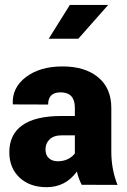

<svg xmlns="http://www.w3.org/2000/svg" viewBox="-20 -755 518 785"><path d="M170.4 10.3Q102.1 10.3 60.1 -28.8Q18.1 -67.9 18.1 -132.8Q18.1 -205.1 71.3 -242.9Q124.5 -280.8 231.9 -280.8H286.1V-314.5Q286.1 -377.4 227.5 -377.4Q176.8 -377.4 176.8 -327.6L33.2 -328.1L32.2 -330.6Q29.3 -397 86.4 -440.2Q143.6 -483.4 235.6 -483.4Q327.6 -483.4 381.3 -439Q435.1 -394.5 435.1 -313.5V-134.3Q435.1 -63 460.4 1L314 0.5Q300.8 -24.9 294.4 -53.7Q248 10.3 170.4 10.3ZM215.8 -95.7Q260.3 -95.7 286.1 -127.4V-201.7H233.4Q199.7 -201.7 182.9 -185.3Q166 -168.9 166 -144.8Q166 -120.6 179.9 -108.2Q193.8 -95.7 215.8 -95.7ZM179.2 -596.7 265.6 -734.9H422.4L300.3 -596.7Z"/></svg>

Font: Yantramanav Black
Style: Regular
Weight: 900
Version: Version 1.001;PS 1.0;hotconv 1.0.72;makeotf.lib2.5.5900; ttf